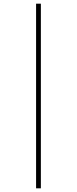

<svg xmlns="http://www.w3.org/2000/svg" viewBox="-20 -781 418 1043"><path d="M176 -761V242H202V-761Z"/></svg>

Font: Noto Sans Armenian ExtraCondensed Thin
Style: Regular
Weight: 100
Width: 2
Designer: Monotype Design Team
Foundry: Monotype Imaging Inc.
Version: Version 2.008